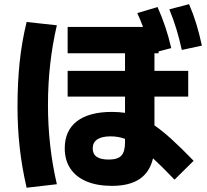

<svg xmlns="http://www.w3.org/2000/svg" viewBox="-20 -838 978 905"><path d="M285.2 -138.7Q285.2 -222.2 342.5 -266.4Q399.9 -310.5 507.8 -310.5Q540 -310.5 569.3 -306.2V-382.8H298.8V-503.9H569.3V-586.9H298.8V-710.9H654.3Q640.6 -747.1 627 -776.4L722.7 -804.7Q743.7 -757.3 759.3 -710.9Q774.9 -664.6 787.1 -611.3L727.5 -595.7V-586.9H708V-503.9H867.2V-382.8H708V-247.1Q745.6 -221.2 790 -180.7Q834.5 -140.1 892.6 -80.1L802.7 8.8Q740.7 -55.7 701.2 -91.8Q686 -26.4 637.9 5.9Q589.8 38.1 507.8 38.1Q438 38.1 387.9 17.1Q337.9 -3.9 311.5 -43.7Q285.2 -83.5 285.2 -138.7ZM778.3 -793.9 871.1 -818.4Q890.6 -773.4 905 -726.6Q919.4 -679.7 931.6 -623L836.9 -602.5Q825.2 -656.2 811.3 -701.4Q797.4 -746.6 778.3 -793.9ZM62.5 -335.9Q62.5 -446.8 72.5 -543.5Q82.5 -640.1 105.5 -734.4L248 -718.8Q206.1 -539.1 206.1 -343.8Q206.1 -149.4 248 30.3L105.5 46.9Q83.5 -47.9 73 -141.1Q62.5 -234.4 62.5 -335.9ZM493.2 -85.9Q534.7 -85.9 552 -104.5Q569.3 -123 569.3 -167V-183.6Q537.1 -195.3 501 -195.3Q460 -195.3 438.5 -180.9Q417 -166.5 417 -138.7Q417 -111.8 435.8 -98.9Q454.6 -85.9 493.2 -85.9Z"/></svg>

Font: Pretendard ExtraBold
Style: Regular
Weight: 800
Designer: Base glyphs from Inter by Rasmus Andersson; Hangeul glyphs from Noto Sans CJK(Source Han Sans) by Jang Soo-young and Kan
Foundry: Kil Hyung-jin
Version: Version 1.309